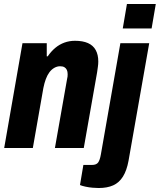

<svg xmlns="http://www.w3.org/2000/svg" viewBox="-20 -744 803 965"><path d="M1 0 93 -527H215V-461H220Q237 -486 258 -503.5Q279 -521 304 -530Q329 -539 357 -539Q396 -539 422 -527.5Q448 -516 461 -492.5Q474 -469 474 -435Q474 -422 472 -408.5Q470 -395 468 -380L401 0H256L317 -346Q319 -353 319.5 -359Q320 -365 320 -371Q320 -384 316 -392.5Q312 -401 304 -406Q296 -411 282 -411Q267 -411 253 -403Q239 -395 228.5 -381Q218 -367 210.5 -347Q203 -327 198 -302L145 0ZM597 -601 618 -724H763L742 -601ZM476 201Q464 201 445.5 199.5Q427 198 409 194Q391 190 382 186L399 85H442Q464 85 473 73Q482 61 487 32L585 -527H730L626 64Q617 113 598 143.5Q579 174 549 187.5Q519 201 476 201Z"/></svg>

Font: Archivo Condensed ExtraBold
Style: Italic
Weight: 800
Width: 3
Italic angle: -10°
Designer: Hector Gatti
Foundry: Omnibus-Type
Version: Version 2.001